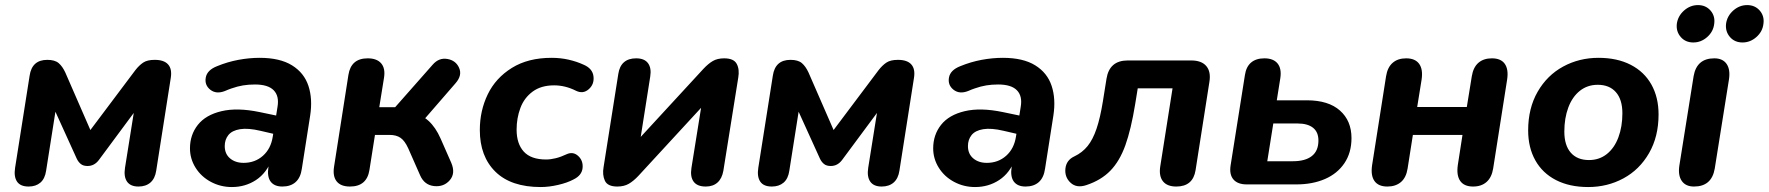

<svg xmlns="http://www.w3.org/2000/svg" viewBox="-20 -729 6992 759"><path d="M39.7 -66 97.1 -429.8Q106.3 -492.4 166.9 -492.4Q196.8 -492.4 211.8 -479.6Q226.9 -466.7 238.1 -442.5L337.3 -215L515.1 -451.7Q529.9 -470.7 546.1 -481.6Q562.2 -492.4 591.7 -492.4Q628.4 -492.4 644.5 -474.3Q660.7 -456.3 655.1 -421.2L597.5 -54.2Q592.9 -23.5 574.8 -7.5Q556.6 8.4 527.3 8.4Q495.7 8.4 482.1 -11.2Q468.6 -30.9 474.2 -66L515.7 -326.2H541.1L371.2 -97Q353.4 -72.8 326.1 -72.8Q309.3 -72.8 299.6 -80.6Q289.8 -88.4 283.6 -101.3L181.4 -326.2H205.2L162.3 -54.2Q157.7 -22.5 139.6 -7Q121.6 8.4 93.1 8.4Q60.4 8.4 47.3 -11.2Q34.1 -30.9 39.7 -66Z M731 -142.4Q731 -196 762.1 -235.4Q793.3 -274.8 855.6 -289.5Q917.9 -304.3 1006 -286L1085.6 -269.4L1073.8 -197L1010 -211.8Q960.5 -223.5 928.9 -218.3Q897.3 -213.1 882.8 -195.1Q868.4 -177 868.4 -151.5Q868.4 -120.7 889.3 -103Q910.3 -85.2 943 -85.2Q987.9 -85.2 1019.4 -113.2Q1050.8 -141.1 1058.2 -188.6L1077 -306.4Q1084.4 -349.1 1062.1 -372Q1039.8 -395 987.9 -395Q962.5 -395 940.8 -391.4Q919 -387.8 895.1 -379.4Q885.7 -376.4 869.1 -369.2Q834.8 -355.8 811.4 -374.3Q788.1 -392.7 793.4 -422.4Q798.7 -452.1 838.4 -467.5Q879.3 -484.3 922.3 -492.4Q965.3 -500.4 1006.7 -500.4Q1086.4 -500.4 1134.4 -470.7Q1182.3 -441 1199.3 -389.4Q1216.3 -337.9 1206.1 -271.9L1173.2 -62Q1168.4 -26.9 1148.6 -9.2Q1128.9 8.4 1096.2 8.4Q1064.5 8.4 1049.8 -11.2Q1035.2 -30.9 1041.2 -69.4L1050.2 -125.6L1055.8 -101.5Q1034.4 -45.2 992.1 -17.4Q949.8 10.4 896.6 10.4Q851.8 10.4 813.5 -10.1Q775.2 -30.6 753.1 -66Q731 -101.4 731 -142.4Z M1300.5 -69.6 1357.3 -432.7Q1367.5 -498.4 1433.5 -498.4Q1469.8 -498.4 1486.9 -478.5Q1503.9 -458.5 1498.1 -422L1479.3 -305.1H1542L1690.5 -473.4Q1715.2 -501.8 1748.7 -495.9Q1782.2 -490 1795 -460.5Q1807.9 -431.1 1781 -400.2L1643.4 -241.5L1609.4 -281Q1646 -276.8 1674.1 -251.2Q1702.2 -225.6 1721.7 -181.3L1763.7 -85.9Q1781.7 -43.9 1758.1 -16.7Q1734.6 10.6 1696.2 6.6Q1657.7 2.6 1640.9 -35.7L1593.8 -142.6Q1580.2 -172.5 1563.4 -184.1Q1546.7 -195.7 1519.8 -195.7H1462.3L1440.5 -57.4Q1430.3 8.4 1363.5 8.4Q1327.2 8.4 1311 -11.9Q1294.7 -32.3 1300.5 -69.6Z M1876.8 -215Q1876.8 -291.3 1908.2 -356.2Q1939.6 -421 2003.7 -460.7Q2067.7 -500.4 2160.3 -500.4Q2195.3 -500.4 2227.4 -493.2Q2259.6 -485.9 2287 -473.3Q2322.5 -458.1 2326.1 -427.1Q2329.8 -396 2307.4 -376.3Q2285.1 -356.6 2257 -370.2Q2214.7 -391.6 2170.4 -391.6Q2119 -391.6 2085.6 -366.9Q2052.1 -342.2 2037.2 -302.2Q2022.2 -262.2 2022.2 -216.5Q2022.2 -160.8 2050.6 -129.6Q2079.1 -98.5 2138.8 -98.5Q2156.6 -98.5 2177.2 -103.6Q2197.7 -108.7 2219.7 -119.2Q2245.4 -131 2265.6 -112.5Q2285.8 -94 2283 -64.9Q2280.1 -35.7 2247.4 -19.7Q2222.4 -6.3 2186.2 2Q2149.9 10.4 2117.6 10.4Q2000.1 10.4 1938.4 -50.2Q1876.8 -110.8 1876.8 -215Z M2366.1 -68.9 2424.3 -437.1Q2428.9 -467.5 2446.7 -483Q2464.4 -498.4 2494.7 -498.4Q2527.4 -498.4 2541.6 -479.3Q2555.9 -460.1 2550.4 -426L2506.5 -147.5H2475.7L2760.4 -456.5Q2780.1 -477.6 2798.2 -488Q2816.2 -498.4 2842.7 -498.4Q2880.6 -498.4 2892.3 -476.6Q2904.1 -454.8 2898.4 -421.9L2839.5 -53.8Q2834.1 -23.3 2816.3 -7.4Q2798.6 8.4 2769.9 8.4Q2736.4 8.4 2722.2 -10.7Q2707.9 -29.9 2713.3 -64.8L2758 -343.4H2788.9L2504.1 -34.3Q2484.4 -13.2 2465.6 -2.4Q2446.8 8.4 2420.3 8.4Q2381.8 8.4 2371.2 -14.6Q2360.5 -37.6 2366.1 -68.9Z M2977.7 -66 3035.1 -429.8Q3044.3 -492.4 3104.9 -492.4Q3134.8 -492.4 3149.8 -479.6Q3164.9 -466.7 3176.1 -442.5L3275.3 -215L3453.1 -451.7Q3467.9 -470.7 3484.1 -481.6Q3500.2 -492.4 3529.7 -492.4Q3566.4 -492.4 3582.5 -474.3Q3598.7 -456.3 3593.1 -421.2L3535.5 -54.2Q3530.9 -23.5 3512.8 -7.5Q3494.6 8.4 3465.3 8.4Q3433.7 8.4 3420.1 -11.2Q3406.6 -30.9 3412.2 -66L3453.7 -326.2H3479.1L3309.2 -97Q3291.4 -72.8 3264.1 -72.8Q3247.3 -72.8 3237.6 -80.6Q3227.8 -88.4 3221.6 -101.3L3119.4 -326.2H3143.2L3100.3 -54.2Q3095.7 -22.5 3077.6 -7Q3059.6 8.4 3031.1 8.4Q2998.4 8.4 2985.3 -11.2Q2972.1 -30.9 2977.7 -66Z M3669 -142.4Q3669 -196 3700.1 -235.4Q3731.3 -274.8 3793.6 -289.5Q3855.9 -304.3 3944 -286L4023.6 -269.4L4011.8 -197L3948 -211.8Q3898.5 -223.5 3866.9 -218.3Q3835.3 -213.1 3820.8 -195.1Q3806.4 -177 3806.4 -151.5Q3806.4 -120.7 3827.3 -103Q3848.3 -85.2 3881 -85.2Q3925.9 -85.2 3957.4 -113.2Q3988.8 -141.1 3996.2 -188.6L4015 -306.4Q4022.4 -349.1 4000.1 -372Q3977.8 -395 3925.9 -395Q3900.5 -395 3878.8 -391.4Q3857 -387.8 3833.1 -379.4Q3823.7 -376.4 3807.1 -369.2Q3772.8 -355.8 3749.4 -374.3Q3726.1 -392.7 3731.4 -422.4Q3736.7 -452.1 3776.4 -467.5Q3817.3 -484.3 3860.3 -492.4Q3903.3 -500.4 3944.7 -500.4Q4024.4 -500.4 4072.4 -470.7Q4120.3 -441 4137.3 -389.4Q4154.3 -337.9 4144.1 -271.9L4111.2 -62Q4106.4 -26.9 4086.6 -9.2Q4066.9 8.4 4034.2 8.4Q4002.5 8.4 3987.8 -11.2Q3973.2 -30.9 3979.2 -69.4L3988.2 -125.6L3993.8 -101.5Q3972.4 -45.2 3930.1 -17.4Q3887.8 10.4 3834.6 10.4Q3789.8 10.4 3751.5 -10.1Q3713.2 -30.6 3691.1 -66Q3669 -101.4 3669 -142.4Z M4566.5 -70.4 4615.2 -379.7H4477.6L4467.6 -317.9Q4451.2 -217.4 4428.7 -154.8Q4406.2 -92.1 4369.4 -54.2Q4332.6 -16.4 4274.4 2.8Q4236.1 15.6 4212.2 -6.5Q4188.2 -28.7 4191.7 -62.4Q4195.2 -96.1 4227.3 -110.9Q4258.4 -125.7 4279.4 -151.6Q4300.4 -177.6 4314.8 -220.3Q4329.3 -263 4339.9 -328.6L4354.1 -417.6Q4365.5 -490 4438.1 -490H4689Q4729.8 -490 4748.6 -467.9Q4767.5 -445.7 4760.9 -405.2L4706.3 -56.6Q4696.1 8.4 4630.1 8.4Q4593.8 8.4 4577.3 -12.3Q4560.9 -33.1 4566.5 -70.4Z M4844.7 -75 4901.3 -432.2Q4906.1 -465.1 4925.8 -481.8Q4945.4 -498.4 4978.3 -498.4Q5013.8 -498.4 5030.4 -478.1Q5046.9 -457.7 5041.3 -420.4L5027.3 -332.5H5146.2Q5231.4 -332.5 5277 -292Q5322.6 -251.5 5322.6 -183.1Q5322.6 -125.5 5294.7 -84Q5266.8 -42.6 5217.6 -21.3Q5168.3 0 5104.5 0H4908.7Q4872.8 0 4856 -19.5Q4839.1 -39.1 4844.7 -75ZM5191.9 -173.5Q5191.9 -207 5170.6 -223.9Q5149.4 -240.9 5108.8 -240.9H5013.5L4989.7 -91.6H5090.7Q5139.8 -91.6 5165.8 -112.1Q5191.9 -132.5 5191.9 -173.5Z M5404 -75.6 5459.3 -427.6Q5464.9 -462.9 5485.4 -480.7Q5505.8 -498.4 5538.7 -498.4Q5574.2 -498.4 5590 -476.8Q5605.7 -455.1 5599.9 -415.2L5582.3 -305.9H5778.5L5798.2 -427.4Q5803.9 -462.9 5824.3 -480.7Q5844.8 -498.4 5877.7 -498.4Q5913.2 -498.4 5928.5 -476.8Q5943.9 -455.1 5938 -415.2L5882.7 -63.2Q5877.1 -27.9 5856.6 -9.7Q5836.2 8.4 5803.3 8.4Q5767.8 8.4 5752.4 -13.7Q5737.1 -35.7 5742.9 -76.4L5761.4 -195.7H5565.3L5544.5 -63.2Q5538.9 -27.1 5518.1 -9.3Q5497.2 8.4 5464.5 8.4Q5429 8.4 5413.6 -13.3Q5398.1 -34.9 5404 -75.6Z M6021 -213.5Q6021 -301.1 6058.5 -366.3Q6096 -431.5 6159.5 -466Q6222.9 -500.4 6299.1 -500.4Q6372.8 -500.4 6426.3 -472.9Q6479.8 -445.4 6508.2 -394.8Q6536.5 -344.2 6536.5 -276.6Q6536.5 -188.9 6498.9 -123.7Q6461.4 -58.5 6398 -24.1Q6334.5 10.4 6258.3 10.4Q6184.7 10.4 6131.1 -17.1Q6077.6 -44.6 6049.3 -95.2Q6021 -145.8 6021 -213.5ZM6393.5 -281.2Q6393.5 -335.5 6367.9 -364.6Q6342.4 -393.8 6295.9 -393.8Q6255.4 -393.8 6225.4 -370Q6195.5 -346.2 6179.7 -304Q6164 -261.8 6164 -208.8Q6164 -154.6 6189.5 -125.4Q6215 -96.3 6261.5 -96.3Q6302 -96.3 6332 -120Q6361.9 -143.8 6377.7 -186Q6393.5 -228.3 6393.5 -281.2Z M6618.7 -74.4 6675.1 -428Q6687.3 -498.4 6756.9 -498.4Q6790 -498.4 6805.4 -476.4Q6820.7 -454.3 6814.9 -415.6L6758.5 -62Q6746.3 8.4 6676.7 8.4Q6643.6 8.4 6628.3 -13.7Q6612.9 -35.7 6618.7 -74.4ZM6608.7 -635Q6613 -665.8 6637.3 -687.4Q6661.6 -708.9 6692.3 -708.9Q6723.1 -708.9 6741.9 -687.3Q6760.7 -665.6 6756.5 -635Q6753.1 -604.2 6728.8 -582.6Q6704.5 -561.1 6673.8 -561.1Q6643 -561.1 6624.2 -582.7Q6605.3 -604.4 6608.7 -635ZM6803.3 -635Q6807.5 -665.8 6831.8 -687.4Q6856.1 -708.9 6886.8 -708.9Q6917.6 -708.9 6936.4 -687.3Q6955.3 -665.6 6951.1 -635Q6947.7 -604.2 6923.3 -582.6Q6899 -561.1 6868.3 -561.1Q6837.5 -561.1 6818.7 -582.7Q6799.9 -604.4 6803.3 -635Z"/></svg>

Font: SN Pro Thin
Style: Italic
Weight: 200
Italic angle: -9°
Designer: Tobias Whetton
Foundry: Supernotes
Version: Version 1.003;Glyphs 3.3 (3324)